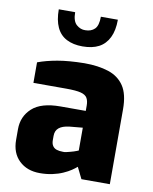

<svg xmlns="http://www.w3.org/2000/svg" viewBox="-87 -841 726 912"><g transform="rotate(10 276.0 -385.0)"><path d="M168 6Q106 6 68 -30.5Q30 -67 30 -130V-182Q30 -243 73.5 -283Q117 -323 210 -323H332V-349Q332 -371 324 -385Q316 -399 293 -405Q270 -411 222 -411H64V-510Q104 -525 157.5 -534.5Q211 -544 287 -545Q354 -545 403 -529Q452 -513 478.5 -473.5Q505 -434 505 -361V0H368L341 -55Q332 -47 316.5 -36.5Q301 -26 278.5 -16Q256 -6 228 0Q200 6 168 6ZM257 -113Q264 -112 273.5 -114Q283 -116 292 -118.5Q301 -121 309.5 -123.5Q318 -126 323.5 -128.5Q329 -131 332 -132V-242L268 -236Q235 -232 218.5 -218.5Q202 -205 202 -180V-159Q202 -142 209 -131.5Q216 -121 228.5 -117Q241 -113 257 -113ZM263 -622Q218 -622 186 -638.5Q154 -655 138 -689.5Q122 -724 122 -776H201Q201 -733 220.5 -716Q240 -699 263 -700Q291 -700 308 -716.5Q325 -733 325 -776H407Q407 -724 390 -689.5Q373 -655 341.5 -638.5Q310 -622 263 -622Z"/></g></svg>

Font: Exo Thin ExtraBold
Style: Regular
Weight: 800
Version: Version 2.000